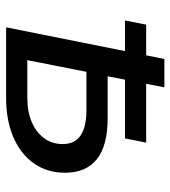

<svg xmlns="http://www.w3.org/2000/svg" viewBox="16 -586 570 643"><g transform="rotate(90 301.5 -265.0)"><path d="M49 -398 63 -469H458L444 -398ZM377 -340Q468 -340 513.5 -304Q559 -268 559 -197Q559 -138 528 -93.5Q497 -49 440.5 -24.5Q384 0 309 0H72L178 -530H273L236 -340ZM308 -71Q355 -71 389.5 -86Q424 -101 443.5 -127.5Q463 -154 463 -190Q463 -269 349 -269H221L182 -71Z"/></g></svg>

Font: MOST Montserrat Medium
Style: Italic
Weight: 500
Italic angle: -11.3°
Designer: Julieta Ulanovsky
Foundry: Julieta Ulanovsky
Version: Version 8.000;March 11, 2024;FontCreator 15.0.0.2926 64-bit